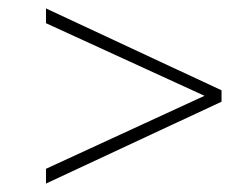

<svg xmlns="http://www.w3.org/2000/svg" viewBox="-20 -458 584 455"><path d="M505 -244V-217L89 -23V-58L482 -239V-223L89 -403V-438Z"/></svg>

Font: Ysabeau Infant ExtraLight
Style: Italic
Weight: 250
Italic angle: -12°
Designer: Christian Thalmann (Catharsis Fonts)
Version: Version 2.001;gftools[0.9.30]; featfreeze: ss01,ss02,lnum